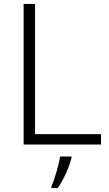

<svg xmlns="http://www.w3.org/2000/svg" viewBox="-20 -734 555 975"><path d="M100 0H493V-53H158V-714H100ZM343 68V61H285C279 104 256 180 241 212V221H273C305 176 332 112 343 68Z"/></svg>

Font: Noto Sans Kannada Light
Style: Regular
Weight: 300
Designer: Jelle Bosma - Monotype Design Team
Foundry: Monotype Imaging Inc.
Version: Version 2.005